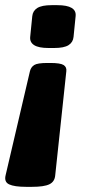

<svg xmlns="http://www.w3.org/2000/svg" viewBox="-39 -545 353 744"><path d="M156 -301Q195 -301 207.5 -293Q220 -285 218 -269L175 134Q173 159 152.5 169Q132 179 85 179H62Q17 179 -3.5 169.5Q-24 160 -17 133L77 -269Q81 -285 93.5 -293Q106 -301 145 -301ZM183 -525Q259 -525 254 -482L246 -402Q244 -381 226.5 -370Q209 -359 171 -359H149Q111 -359 93.5 -370Q76 -381 78 -402L86 -482Q88 -503 105.5 -514Q123 -525 161 -525Z"/></svg>

Font: Asap Black
Style: Italic
Weight: 900
Italic angle: -6°
Designer: Pablo Cosgaya
Foundry: Omnibus-Type
Version: Version 3.001